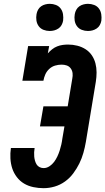

<svg xmlns="http://www.w3.org/2000/svg" viewBox="-20 -976 551 1004"><path d="M208 8Q181 8 154.5 2.5Q128 -3 106 -16Q84 -29 68 -50Q52 -71 44 -95.5Q36 -120 34.5 -147.5Q33 -175 37 -202H161Q159 -191 158.5 -179.5Q158 -168 159 -157Q160 -146 163 -135.5Q166 -125 171.5 -116Q177 -107 187 -102Q197 -97 208 -97Q224 -97 238.5 -106.5Q253 -116 263 -129.5Q273 -143 280 -158Q287 -173 292 -188.5Q297 -204 300.5 -219.5Q304 -235 306 -251L317 -315H189L207 -420H334L358 -565Q361 -579 359.5 -593Q358 -607 350 -618Q342 -629 329.5 -633.5Q317 -638 302 -638Q285 -638 268 -633Q251 -628 237.5 -615.5Q224 -603 217 -587Q210 -571 207 -554H97L127 -735H237L230 -697Q241 -709 253 -718.5Q265 -728 279 -733.5Q293 -739 307.5 -741Q322 -743 336 -743Q361 -743 384.5 -737Q408 -731 427.5 -718.5Q447 -706 460 -687Q473 -668 479 -645Q485 -622 485 -597.5Q485 -573 481 -548L429 -234Q424 -205 416 -176.5Q408 -148 395 -121.5Q382 -95 363.5 -70Q345 -45 320 -27Q295 -9 266 -0.5Q237 8 208 8ZM440 -814Q423 -814 407.5 -820Q392 -826 382.5 -839Q373 -852 370.5 -868.5Q368 -885 371 -902Q373 -914 379 -925Q385 -936 395 -943Q405 -950 417 -953Q429 -956 440 -956Q457 -956 472.5 -950Q488 -944 497.5 -931Q507 -918 509.5 -901.5Q512 -885 510 -868Q508 -856 502 -845Q496 -834 485.5 -827Q475 -820 463.5 -817Q452 -814 440 -814ZM240 -814Q223 -814 207.5 -820Q192 -826 182.5 -839Q173 -852 170.5 -868.5Q168 -885 171 -902Q173 -914 179 -925Q185 -936 195 -943Q205 -950 217 -953Q229 -956 240 -956Q257 -956 272.5 -950Q288 -944 297.5 -931Q307 -918 309.5 -901.5Q312 -885 310 -868Q308 -856 302 -845Q296 -834 285.5 -827Q275 -820 263.5 -817Q252 -814 240 -814Z"/></svg>

Font: Iosevka Slab Extrabold Oblique
Style: Regular
Weight: 800
Italic angle: -9°
Monospace: yes
Designer: Belleve Invis
Foundry: Belleve Invis
Version: Version 11.1.1; ttfautohint (v1.8.3)